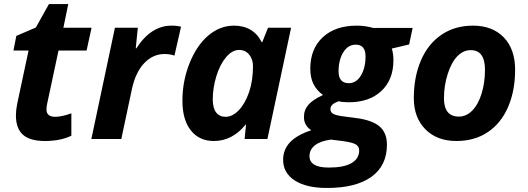

<svg xmlns="http://www.w3.org/2000/svg" viewBox="-20 -682 2591 942"><path d="M251 -108.9Q282.7 -108.9 330.1 -126V-16.1Q275.9 9.8 200.2 9.8Q127 9.8 92.5 -21Q58.1 -51.8 58.1 -116.2Q58.1 -140.6 64 -170.9L120.1 -434.1H45.9L60.1 -505.9L155.8 -546.9L220.2 -662.1H314.9L291 -545.9H429.2L404.8 -434.1H267.1L210.9 -170.9Q208 -156.2 208 -145Q208 -108.9 251 -108.9Z M821.3 -556.2Q850.1 -556.2 868.2 -550.8L835.9 -409.2Q814 -417 787.1 -417Q730.5 -417 687.7 -372.3Q645 -327.6 627 -244.1L575.2 0H428.2L543.9 -545.9H656.2L646 -444.8H648.9Q720.7 -556.2 821.3 -556.2Z M1029.3 9.8Q957.5 9.8 916.3 -42.2Q875 -94.2 875 -188Q875 -284.7 910.2 -372.3Q945.3 -460 1002.4 -508.1Q1059.6 -556.2 1127.9 -556.2Q1175.3 -556.2 1209.7 -535.6Q1244.1 -515.1 1263.2 -476.1H1267.1L1294.9 -545.9H1408.2L1292 0H1180.2L1187 -70.8H1185.1Q1119.6 9.8 1029.3 9.8ZM1086.9 -108.9Q1120.6 -108.9 1151.9 -141.6Q1183.1 -174.3 1202.1 -230.2Q1221.2 -286.1 1221.2 -356.9Q1221.2 -391.6 1202.4 -414.3Q1183.6 -437 1152.8 -437Q1119.6 -437 1089.6 -401.9Q1059.6 -366.7 1041.7 -309.1Q1023.9 -251.5 1023.9 -194.8Q1023.9 -151.9 1040.3 -130.4Q1056.6 -108.9 1086.9 -108.9Z M2004.4 -544.9 1987.3 -463.9 1902.3 -443.8Q1910.2 -418.5 1910.2 -386.2Q1910.2 -291 1851.1 -235.6Q1792 -180.2 1690.4 -180.2Q1661.6 -180.2 1642.1 -185.1Q1601.1 -171.9 1601.1 -147Q1601.1 -130.4 1615.7 -123Q1630.4 -115.7 1659.2 -111.8L1726.1 -103Q1805.7 -92.8 1842 -61.8Q1878.4 -30.8 1878.4 27.8Q1878.4 130.9 1802.2 185.5Q1726.1 240.2 1584.5 240.2Q1482.9 240.2 1426 203.4Q1369.1 166.5 1369.1 102.1Q1369.1 52.2 1402.6 16.4Q1436 -19.5 1507.3 -43Q1471.2 -65.9 1471.2 -107.9Q1471.2 -142.6 1492.9 -167.7Q1514.6 -192.9 1564.5 -215.8Q1532.7 -239.7 1517.6 -270.5Q1502.4 -301.3 1502.4 -345.2Q1502.4 -442.4 1563.7 -499.3Q1625 -556.2 1730.5 -556.2Q1771 -556.2 1811.5 -544.9ZM1603.5 2.9Q1551.8 9.8 1525.1 30.8Q1498.5 51.8 1498.5 84Q1498.5 140.1 1593.3 140.1Q1667 140.1 1704.6 118.2Q1742.2 96.2 1742.2 56.2Q1742.2 37.1 1726.3 26.9Q1710.4 16.6 1659.2 9.8ZM1725.1 -462.9Q1687.5 -462.9 1664.3 -425.5Q1641.1 -388.2 1641.1 -332Q1641.1 -273.9 1691.4 -273.9Q1728 -273.9 1750.7 -311.3Q1773.4 -348.6 1773.4 -405.8Q1773.4 -462.9 1725.1 -462.9Z M2359.4 -339.8Q2359.4 -436 2289.6 -436Q2252.9 -436 2223.9 -406.2Q2194.8 -376.5 2176.5 -318.8Q2158.2 -261.2 2158.2 -200.2Q2158.2 -109.9 2231.4 -109.9Q2268.1 -109.9 2297.4 -139.9Q2326.7 -169.9 2343 -223.4Q2359.4 -276.9 2359.4 -339.8ZM2507.3 -339.8Q2507.3 -236.8 2472.9 -157.2Q2438.5 -77.6 2373.5 -33.9Q2308.6 9.8 2219.2 9.8Q2124 9.8 2067.1 -47.6Q2010.3 -105 2010.3 -200.2Q2010.3 -304.2 2045.2 -385.5Q2080.1 -466.8 2146 -511.5Q2211.9 -556.2 2300.3 -556.2Q2396 -556.2 2451.7 -498.5Q2507.3 -440.9 2507.3 -339.8Z"/></svg>

Font: CAA NEO Sans
Style: Bold Italic
Weight: 700
Italic angle: -12°
Version: Version 1.10